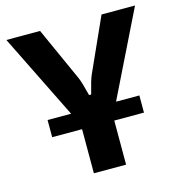

<svg xmlns="http://www.w3.org/2000/svg" viewBox="-103 -782 823 875"><g transform="rotate(-15 308.0 -345.0)"><path d="M525 -208H385V0H233V-208H92V-289H203L5 -690H164L278 -437Q288 -415 304 -350H314Q330 -415 340 -437L454 -690H612L415 -289H525Z"/></g></svg>

Font: Exo 2.0
Style: Bold
Weight: 700
Designer: Natanael Gama
Version: Version 1.001;PS 001.001;hotconv 1.0.70;makeotf.lib2.5.58329